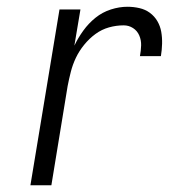

<svg xmlns="http://www.w3.org/2000/svg" viewBox="-20 -548 540 568"><path d="M70 0 156 -520H218L200 -413Q211 -436 226.5 -457.5Q242 -479 262.5 -495.5Q283 -512 308 -520Q333 -528 357 -528Q375 -528 392.5 -524Q410 -520 423.5 -510Q437 -500 445.5 -485.5Q454 -471 457 -454Q460 -437 459.5 -418.5Q459 -400 456 -382H394Q397 -398 397.5 -413.5Q398 -429 392 -443Q386 -457 373.5 -465Q361 -473 346 -473Q324 -473 302.5 -467Q281 -461 262.5 -447.5Q244 -434 229 -415.5Q214 -397 204.5 -377Q195 -357 189.5 -335.5Q184 -314 180 -293L132 0Z"/></svg>

Font: Iosevka Curly Light
Style: Italic
Weight: 300
Italic angle: -9°
Monospace: yes
Designer: Belleve Invis
Foundry: Belleve Invis
Version: Version 22.1.2; ttfautohint (v1.8.4)